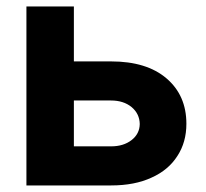

<svg xmlns="http://www.w3.org/2000/svg" viewBox="-20 -565 628 585"><path d="M155.3 -258.8V-377.9H318.4Q426.8 -377.9 487.3 -326.2Q547.9 -274.4 547.9 -188Q547.9 -131.8 520.5 -89.8Q493.2 -46.9 441.9 -23.9Q390.6 0 318.4 0H60.5V-545.4H205.1V-119.1H318.4Q356.4 -119.1 380.9 -138.2Q405.3 -157.2 405.8 -187Q405.3 -218.3 380.9 -238.8Q356.4 -258.8 318.4 -258.8Z"/></svg>

Font: My Font
Style: Bold
Weight: 500
Designer: Rasmus Andersson
Foundry: rsms
Version: Version 0.001